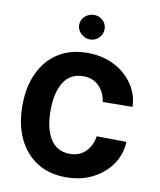

<svg xmlns="http://www.w3.org/2000/svg" viewBox="-101 -1030 926 1114"><g transform="rotate(10 362.5 -473.0)"><path d="M209.5 -361.3Q209.5 -253.9 248.3 -193.1Q287.1 -132.3 362.3 -132.3Q420.4 -132.3 456.1 -168.7Q491.7 -205.1 499 -259.8L674.3 -257.8Q672.4 -186.5 632.3 -126.7Q592.3 -66.9 522.9 -30.8Q453.6 5.4 363.3 5.4Q263.2 5.4 191.7 -40.8Q120.1 -86.9 81.8 -169.4Q43.5 -252 43.5 -361.3Q43.5 -470.7 81.8 -553Q120.1 -635.3 191.7 -681.2Q263.2 -727.1 363.3 -727.1Q453.6 -727.1 522.9 -690.9Q592.3 -654.8 632.3 -595Q672.4 -535.2 674.3 -463.9L499 -461.9Q491.7 -517.1 456.1 -553.2Q420.4 -589.4 362.3 -589.4Q287.1 -589.4 248.3 -528.8Q209.5 -468.3 209.5 -361.3ZM286.6 -879.9Q286.6 -910.2 309.8 -930.4Q333 -950.7 362.8 -950.7Q393.1 -950.7 414.8 -930.4Q436.5 -910.2 436.5 -879.9Q436.5 -849.6 414.8 -827.9Q393.1 -806.2 362.8 -806.2Q333 -806.2 309.8 -827.9Q286.6 -849.6 286.6 -879.9Z"/></g></svg>

Font: Estedad-FD ExtraBold
Style: Regular
Weight: 800
Designer: Amin Abedi
Version: Version 7.3